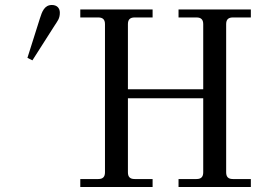

<svg xmlns="http://www.w3.org/2000/svg" viewBox="-20 -750 1068 770"><path d="M302 0H592V-32H520C501 -32 493 -41 493 -59V-356H795V-59C795 -41 787 -32 768 -32H696V0H986V-32H914C895 -32 887 -41 887 -59V-653C887 -671 895 -680 914 -680H986V-712H696V-680H768C787 -680 795 -671 795 -653V-392H493V-653C493 -671 501 -680 520 -680H592V-712H302V-680H374C393 -680 401 -671 401 -653V-59C401 -41 393 -32 374 -32H302ZM90 -518 110 -508 198 -646C210 -664.9 220 -675 220 -699C220 -718 208 -730 188 -730C158 -730 148.5 -702.9 140 -676Z"/></svg>

Font: Old Standard
Style: Regular
Weight: 400
Designer: Alexey Kryukov <alexios@thessalonica.org.ru>
Version: Version 2.0